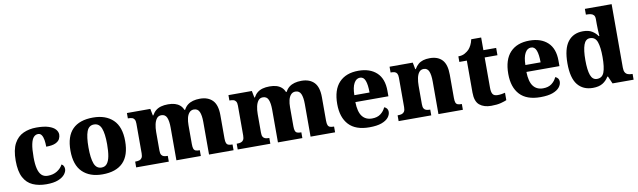

<svg xmlns="http://www.w3.org/2000/svg" viewBox="-44 -1308 6197 1866"><g transform="rotate(-10 3055.0 -375.0)"><path d="M300 10Q224 10 166 -15.5Q108 -41 76 -101.5Q44 -162 44 -267Q44 -375 77.5 -436.5Q111 -498 168.5 -524Q226 -550 297 -550Q372 -550 417.5 -535Q463 -520 484 -496Q505 -472 505 -444Q505 -424 494.5 -402Q484 -380 452.5 -365Q421 -350 360 -350Q360 -386 355 -416.5Q350 -447 337.5 -466Q325 -485 303 -485Q278 -485 259.5 -465.5Q241 -446 231 -399Q221 -352 221 -268Q221 -202 232 -157.5Q243 -113 266 -91Q289 -69 327 -69Q381 -69 420 -94Q459 -119 476 -154Q491 -147 497 -133Q503 -119 503 -105Q503 -80 482 -53Q461 -26 416.5 -8Q372 10 300 10Z M853 10Q728 10 656.5 -59.5Q585 -129 585 -271Q585 -412 653.5 -481Q722 -550 856 -550Q981 -550 1053 -481Q1125 -412 1125 -271Q1125 -129 1056 -59.5Q987 10 853 10ZM855 -57Q889 -57 909 -81.5Q929 -106 938 -153.5Q947 -201 947 -271Q947 -376 926 -429Q905 -482 854 -482Q803 -482 783 -429Q763 -376 763 -271Q763 -166 783.5 -111.5Q804 -57 855 -57Z M1186 0V-57H1189Q1212 -57 1228 -62Q1244 -67 1253 -81.5Q1262 -96 1262 -125V-419Q1262 -446 1253.5 -460Q1245 -474 1229.5 -478.5Q1214 -483 1192 -483H1189V-536H1420L1433 -469H1438Q1454 -498 1475.5 -515.5Q1497 -533 1527 -541.5Q1557 -550 1597 -550Q1635 -550 1663.5 -541.5Q1692 -533 1713 -515Q1734 -497 1745 -469H1752Q1767 -498 1789.5 -515.5Q1812 -533 1842.5 -541.5Q1873 -550 1911 -550Q1991 -550 2035.5 -504.5Q2080 -459 2080 -358V-128Q2080 -97 2086.5 -82Q2093 -67 2107 -62Q2121 -57 2143 -57H2147V0H1905V-322Q1905 -387 1889.5 -422Q1874 -457 1835 -457Q1808 -457 1790.5 -437.5Q1773 -418 1765.5 -386.5Q1758 -355 1758 -316V-128Q1758 -98 1764 -82.5Q1770 -67 1784 -62Q1798 -57 1820 -57H1824V0H1583V-322Q1583 -387 1568 -422Q1553 -457 1514 -457Q1485 -457 1468.5 -435.5Q1452 -414 1444.5 -379.5Q1437 -345 1437 -305V-122Q1437 -94 1445 -80.5Q1453 -67 1467.5 -62Q1482 -57 1504 -57H1508V0Z M2188 0V-57H2191Q2214 -57 2230 -62Q2246 -67 2255 -81.5Q2264 -96 2264 -125V-419Q2264 -446 2255.5 -460Q2247 -474 2231.5 -478.5Q2216 -483 2194 -483H2191V-536H2422L2435 -469H2440Q2456 -498 2477.5 -515.5Q2499 -533 2529 -541.5Q2559 -550 2599 -550Q2637 -550 2665.5 -541.5Q2694 -533 2715 -515Q2736 -497 2747 -469H2754Q2769 -498 2791.5 -515.5Q2814 -533 2844.5 -541.5Q2875 -550 2913 -550Q2993 -550 3037.5 -504.5Q3082 -459 3082 -358V-128Q3082 -97 3088.5 -82Q3095 -67 3109 -62Q3123 -57 3145 -57H3149V0H2907V-322Q2907 -387 2891.5 -422Q2876 -457 2837 -457Q2810 -457 2792.5 -437.5Q2775 -418 2767.5 -386.5Q2760 -355 2760 -316V-128Q2760 -98 2766 -82.5Q2772 -67 2786 -62Q2800 -57 2822 -57H2826V0H2585V-322Q2585 -387 2570 -422Q2555 -457 2516 -457Q2487 -457 2470.5 -435.5Q2454 -414 2446.5 -379.5Q2439 -345 2439 -305V-122Q2439 -94 2447 -80.5Q2455 -67 2469.5 -62Q2484 -57 2506 -57H2510V0Z M3487 10Q3351 10 3284 -62.5Q3217 -135 3217 -266Q3217 -407 3284.5 -478.5Q3352 -550 3475 -550Q3589 -550 3654.5 -489Q3720 -428 3720 -309V-255H3394Q3396 -159 3430 -114.5Q3464 -70 3527 -70Q3579 -70 3612 -95Q3645 -120 3661 -157Q3678 -151 3687.5 -138Q3697 -125 3697 -107Q3697 -78 3675.5 -51Q3654 -24 3608 -7Q3562 10 3487 10ZM3546 -323Q3546 -399 3530.5 -440Q3515 -481 3479 -481Q3442 -481 3419.5 -440.5Q3397 -400 3396 -323Z M3776 0V-57H3779Q3802 -57 3818 -62Q3834 -67 3843 -81.5Q3852 -96 3852 -125V-415Q3852 -442 3844 -456Q3836 -470 3821 -474.5Q3806 -479 3784 -479H3781V-536H4010L4023 -469H4028Q4045 -498 4065.5 -515.5Q4086 -533 4114 -541.5Q4142 -550 4180 -550Q4259 -550 4301.5 -504.5Q4344 -459 4344 -358V-128Q4344 -97 4350 -82Q4356 -67 4370 -62Q4384 -57 4406 -57H4410V0H4169V-322Q4169 -387 4154.5 -422Q4140 -457 4103 -457Q4074 -457 4057.5 -435.5Q4041 -414 4034 -379.5Q4027 -345 4027 -305V-122Q4027 -94 4035 -80.5Q4043 -67 4057.5 -62Q4072 -57 4094 -57H4098V0Z M4689 10Q4617 10 4574 -25.5Q4531 -61 4531 -149V-464H4457V-519Q4495 -519 4521.5 -534Q4548 -549 4563 -565Q4577 -580 4589.5 -604Q4602 -628 4609 -661H4707V-536H4833V-464H4707V-165Q4707 -122 4720 -102Q4733 -82 4769 -82Q4789 -82 4807.5 -85Q4826 -88 4842 -92V-19Q4825 -11 4786 -0.5Q4747 10 4689 10Z M5175 10Q5039 10 4972 -62.5Q4905 -135 4905 -266Q4905 -407 4972.5 -478.5Q5040 -550 5163 -550Q5277 -550 5342.5 -489Q5408 -428 5408 -309V-255H5082Q5084 -159 5118 -114.5Q5152 -70 5215 -70Q5267 -70 5300 -95Q5333 -120 5349 -157Q5366 -151 5375.5 -138Q5385 -125 5385 -107Q5385 -78 5363.5 -51Q5342 -24 5296 -7Q5250 10 5175 10ZM5234 -323Q5234 -399 5218.5 -440Q5203 -481 5167 -481Q5130 -481 5107.5 -440.5Q5085 -400 5084 -323Z M5693 10Q5596 10 5542.5 -56.5Q5489 -123 5489 -267Q5489 -412 5542 -480.5Q5595 -549 5691 -549Q5746 -549 5780 -528Q5814 -507 5835 -476H5841Q5839 -501 5837.5 -534Q5836 -567 5836 -593V-643Q5836 -670 5825 -682.5Q5814 -695 5796 -699Q5778 -703 5756 -703H5748V-760H6012V-134Q6012 -103 6021.5 -86.5Q6031 -70 6048.5 -63.5Q6066 -57 6089 -57H6095V0H5887L5855 -73H5848Q5826 -35 5789 -12.5Q5752 10 5693 10ZM5747 -69Q5798 -69 5817 -118.5Q5836 -168 5836 -270Q5836 -366 5817.5 -418.5Q5799 -471 5747 -471Q5703 -471 5684.5 -418.5Q5666 -366 5666 -269Q5666 -169 5684.5 -119Q5703 -69 5747 -69Z"/></g></svg>

Font: Noto Serif Gujarati ExtraBold
Style: Regular
Weight: 800
Version: Version 2.102